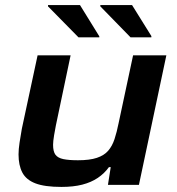

<svg xmlns="http://www.w3.org/2000/svg" viewBox="-20 -728 697 756"><path d="M222 8Q156 8 119.5 -6Q83 -20 68 -48.5Q53 -77 53 -120Q53 -140 57 -166.5Q61 -193 66 -221L128 -510H258L200 -234Q197 -220 193 -195.5Q189 -171 189 -158Q189 -131 198.5 -118.5Q208 -106 229.5 -101.5Q251 -97 287 -97Q333 -97 361.5 -106.5Q390 -116 406 -134.5Q422 -153 431 -180.5Q440 -208 447 -243L504 -510H635L527 0H405L416 -70H409Q391 -45 365 -27.5Q339 -10 304 -1Q269 8 222 8ZM289 -581 169 -703V-708H295L371 -585V-581ZM494 -581 375 -703V-708H500L576 -586V-581Z"/></svg>

Font: Saira Expanded SemiBold
Style: Italic
Weight: 600
Width: 7
Italic angle: -12°
Designer: Hector Gatti with collaboration of the Omnibus-Type team
Foundry: Omnibus-Type
Version: Version 1.101